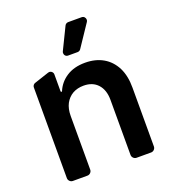

<svg xmlns="http://www.w3.org/2000/svg" viewBox="-140 -885 891 992"><g transform="rotate(-20 305.0 -389.5)"><path d="M66.1 -24.5V-522.7Q66.1 -529.5 70 -535Q73.9 -540.5 80.3 -542.6L161.6 -569.6Q164.8 -570.7 168 -570.7Q176.5 -570.7 182.7 -564.6Q188.9 -558.6 188.9 -549.7V-456.7Q188.9 -455.3 190.2 -454Q191.4 -452.8 192.8 -452.8Q195.3 -452.8 196.4 -455.3Q214.8 -499.3 255.3 -525.6Q296.5 -552.6 358 -552.6Q414.8 -552.6 456.7 -528.4Q498.2 -504.6 522 -458.5Q545.1 -411.9 544.7 -347.3V-24.5Q544.7 -14.6 537.6 -7.3Q530.5 0 520.2 0H440.7Q430.8 0 423.5 -7.3Q416.2 -14.6 416.2 -24.5V-327.4Q416.2 -381.7 387.8 -413Q359.7 -443.9 310 -443.9Q276.3 -443.9 250 -429.3Q224.1 -414.4 209.2 -386.7Q194.6 -358.7 194.6 -319.6V-24.5Q194.6 -14.6 187.5 -7.3Q180.4 0 170.1 0H90.6Q80.6 0 73.3 -7.3Q66.1 -14.6 66.1 -24.5ZM268.5 -637.8Q268.5 -629.3 274.3 -623.2Q280.2 -617.2 289.1 -617.2H340.9Q346.2 -617.2 350.9 -619.7Q355.5 -622.2 358.3 -626.4L439.3 -747.2Q442.8 -752.1 442.8 -758.5Q442.8 -767 437 -773.3Q431.1 -779.5 422.2 -779.5H348.4Q342.3 -779.5 337.2 -776.3Q332 -773.1 329.5 -767.8L270.6 -647Q268.5 -642.4 268.5 -637.8Z"/></g></svg>

Font: DeltaSans SemiBold
Style: Regular
Weight: 600
Designer: Rasmus Andersson
Foundry: rsms
Version: Version 3.012